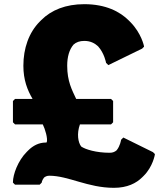

<svg xmlns="http://www.w3.org/2000/svg" viewBox="-20 -873 803 920"><path d="M450 -651C480 -618 488 -573 488 -573V-572L499 -561L661 -640L670 -649V-652C670 -652 658 -713 605 -767L597 -775C555 -817 487 -853 384 -853C295 -853 226 -825 178 -777L171 -770C118 -717 92 -641 92 -558C92 -490 111 -442 136 -399H52L42 -389V-287L52 -277H185C196 -255 210 -209 204 -191C203 -191 201 -190 200 -190C166 -190 138 -175 115 -152L108 -145C66 -103 42 -37 42 0V2L52 12H170L180 2V1C180 1 181 -9 191 -22C196 -26 204 -31 216 -31C308 -31 400 27 526 27C590 27 633 5 662 -24L669 -31C713 -75 722 -132 722 -132V-135L713 -144L571 -214L560 -203V-202C560 -202 556 -174 539 -153C531 -146 521 -141 506 -141C441 -141 389 -157 369 -171C354 -191 347 -232 363 -277H512L522 -287V-389L512 -399H345C325 -442 302 -483 302 -558C302 -601 312 -635 332 -659C345 -671 362 -677 384 -677C413 -677 434 -666 450 -651Z"/></svg>

Font: Hussar Woodtype
Style: Ultra
Weight: 900
Foundry: Cannot Into Space Fonts
Version: Version 1.07